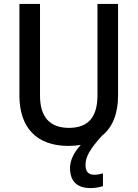

<svg xmlns="http://www.w3.org/2000/svg" viewBox="-20 -734 702 979"><path d="M416 107C416 64 440 25 499 -41C555 -85 582 -156 582 -247V-714H477V-248C477 -141 433 -82 332 -82C234 -82 184 -137 184 -247V-714H79V-247C79 -84 166 10 329 10C351 10 372 8 392 5C361 38 337 80 337 122C337 189 371 225 442 225C466 225 486 221 505 215V150C494 153 478 157 460 157C433 157 416 143 416 107Z"/></svg>

Font: Noto Sans Devanagari SemiCondensed Medium
Style: Regular
Weight: 500
Width: 4
Designer: Jelle Bosma - Monotype Design Team
Foundry: Monotype Imaging Inc.
Version: Version 2.004